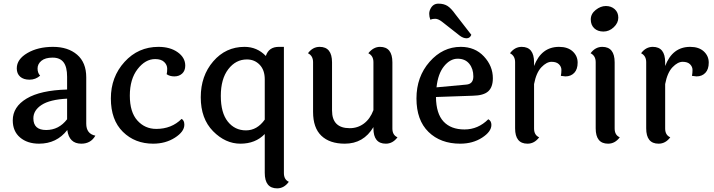

<svg xmlns="http://www.w3.org/2000/svg" viewBox="-20 -779 3918 1053"><path d="M163 -130Q163 -66 233 -66Q303 -66 348 -125V-238Q253 -233 208 -203.5Q163 -174 163 -130ZM453 -355V-101Q453 -45 503 -35Q478 9 426 9Q359 9 349 -66Q291 9 194 9Q130 9 90 -25Q50 -59 50 -119Q50 -193 126 -238.5Q202 -284 348 -288V-358Q348 -412 328.5 -437.5Q309 -463 268.5 -463Q228 -463 207 -445.5Q186 -428 186 -403.5Q186 -379 200 -364Q175 -342 142 -342Q109 -342 90.5 -358.5Q72 -375 72 -404Q72 -454 130 -488Q188 -522 270.5 -522Q353 -522 403 -479Q453 -436 453 -355Z M996 -419Q996 -391 979 -375.5Q962 -360 936.5 -360Q911 -360 894 -372Q897 -382 897 -402.5Q897 -423 880.5 -439Q864 -455 831 -455Q777 -455 734.5 -400Q692 -345 692 -254.5Q692 -164 733.5 -118Q775 -72 837 -72Q921 -72 976 -127Q991 -119 991 -95Q991 -57 939.5 -24Q888 9 820 9Q720 9 654 -56Q588 -121 588 -239Q588 -357 663 -439.5Q738 -522 849 -522Q913 -522 954.5 -492.5Q996 -463 996 -419Z M1432 -344Q1432 -395 1404 -424Q1376 -453 1334 -453Q1273 -453 1232 -399.5Q1191 -346 1191 -253Q1191 -160 1229.5 -112Q1268 -64 1329 -64Q1390 -64 1432 -123ZM1537 -522V170Q1537 206 1564 218Q1538 254 1500 254Q1432 254 1432 169V-44Q1381 9 1298.5 9Q1216 9 1148.5 -59.5Q1081 -128 1081 -245.5Q1081 -363 1149.5 -442.5Q1218 -522 1321 -522Q1390 -522 1438 -472Q1454 -522 1509 -522Z M2132 -437V-74Q2132 -38 2160 -26Q2134 9 2096 9Q2028 9 2028 -75V-82Q1974 9 1871 9Q1788 9 1742.5 -34.5Q1697 -78 1697 -165V-438Q1697 -473 1669 -487Q1695 -522 1733 -522Q1801 -522 1801 -437V-173Q1801 -76 1898 -76Q1942 -76 1976 -101.5Q2010 -127 2028 -175V-438Q2028 -473 2000 -487Q2028 -522 2064 -522Q2132 -522 2132 -437Z M2565 -588Q2557 -569 2539 -569Q2521 -569 2502 -583L2404 -660Q2383 -676 2367 -676Q2351 -676 2340 -671Q2334 -688 2334 -703Q2334 -718 2341 -731Q2355 -759 2384.5 -759Q2414 -759 2434 -746.5Q2454 -734 2478 -700ZM2537 -315Q2576 -318 2576 -360Q2576 -402 2553.5 -429.5Q2531 -457 2490 -457Q2449 -457 2415.5 -416Q2382 -375 2374 -300ZM2658 -125Q2675 -116 2675 -94Q2675 -57 2624 -24Q2573 9 2504 9Q2396 9 2330 -55.5Q2264 -120 2264 -239Q2264 -358 2336 -440Q2408 -522 2507 -522Q2585 -522 2634 -469.5Q2683 -417 2683 -350Q2683 -301 2657.5 -278Q2632 -255 2573 -254L2371 -247Q2372 -156 2412.5 -112.5Q2453 -69 2527.5 -69Q2602 -69 2658 -125Z M2909 -437V-417Q2949 -522 3046 -522Q3094 -522 3121 -497Q3148 -472 3148 -435.5Q3148 -399 3129.5 -379.5Q3111 -360 3081 -360Q3080 -360 3056 -363Q3059 -378 3059 -395.5Q3059 -413 3045.5 -426.5Q3032 -440 3005 -440Q2978 -440 2949.5 -410.5Q2921 -381 2909 -318V-74Q2909 -38 2937 -26Q2911 9 2873 9Q2805 9 2805 -75V-438Q2805 -473 2777 -487Q2803 -522 2841 -522Q2909 -522 2909 -437Z M3303 -746Q3332 -746 3351.5 -728.5Q3371 -711 3371 -682Q3371 -653 3346 -629.5Q3321 -606 3289.5 -606Q3258 -606 3239 -624Q3220 -642 3220 -672.5Q3220 -703 3247 -724.5Q3274 -746 3303 -746ZM3351 -437V-74Q3351 -38 3379 -26Q3353 9 3315 9Q3247 9 3247 -75V-438Q3247 -473 3219 -487Q3245 -522 3283 -522Q3351 -522 3351 -437Z M3628 -437V-417Q3668 -522 3765 -522Q3813 -522 3840 -497Q3867 -472 3867 -435.5Q3867 -399 3848.5 -379.5Q3830 -360 3800 -360Q3799 -360 3775 -363Q3778 -378 3778 -395.5Q3778 -413 3764.5 -426.5Q3751 -440 3724 -440Q3697 -440 3668.5 -410.5Q3640 -381 3628 -318V-74Q3628 -38 3656 -26Q3630 9 3592 9Q3524 9 3524 -75V-438Q3524 -473 3496 -487Q3522 -522 3560 -522Q3628 -522 3628 -437Z"/></svg>

Font: Laila Medium
Style: Regular
Weight: 500
Designer: Hitesh Malaviya
Foundry: Indian Type Foundry
Version: Version 1.302;PS 1.0;hotconv 1.0.78;makeotf.lib2.5.61930; tt